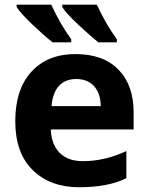

<svg xmlns="http://www.w3.org/2000/svg" viewBox="-20 -786 631 816"><path d="M547.9 -308.1V-235.8H195.8Q198.2 -172.4 233.4 -136.7Q268.6 -101.1 332 -101.1Q425.8 -101.1 517.1 -144V-28.8Q439.9 9.8 316.7 9.8Q193.4 9.8 119.1 -63Q44.9 -135.7 44.9 -271Q44.9 -406.2 113.5 -481.2Q182.1 -556.2 300.5 -556.2Q418.9 -556.2 483.4 -490.2Q547.9 -424.3 547.9 -308.1ZM199.2 -335H408.2Q407.2 -390.1 379.4 -420.2Q351.6 -450.2 304.2 -450.2Q256.8 -450.2 230 -420.2Q203.1 -390.1 199.2 -335ZM282.7 -606H203.6Q168 -633.8 116.9 -682.6Q65.9 -731.4 50.8 -755.9V-766.1H197.8Q235.8 -683.6 282.7 -619.1ZM476.6 -606H397.9Q367.7 -629.9 314.5 -679.4Q261.2 -729 244.6 -755.9V-766.1H391.6Q429.7 -683.6 476.6 -619.1Z"/></svg>

Font: NotoSans-Bold
Style: Bold
Weight: 700
Designer: Monotype Design team
Foundry: Monotype Imaging Inc.
Version: Version 1.04